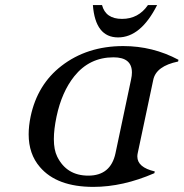

<svg xmlns="http://www.w3.org/2000/svg" viewBox="-20 -729 726 759"><path d="M329.1 -34.7Q417.5 -34.7 436.5 -123L498 -414.1Q501.5 -429.7 501.5 -442.4Q501.5 -502.4 428.7 -502.4Q333.5 -502.4 273.4 -427.2Q224.1 -365.2 203.6 -268.6Q192.9 -217.8 192.9 -179.2Q192.9 -136.7 206.1 -109.9Q243.2 -34.7 329.1 -34.7ZM349.1 9.8Q204.6 9.8 137.7 -68.8Q93.3 -120.1 93.3 -198.2Q93.3 -231 101.1 -268.6Q127.9 -395 222.7 -468.3Q324.2 -546.9 467.3 -546.9Q584 -546.9 685.5 -492.7L684.1 -485.8Q597.2 -467.8 585.9 -413.6L524.4 -123.5Q522.9 -116.7 522.9 -110.4Q522.9 -67.4 591.8 -51.3L590.3 -44.4Q465.8 9.8 349.1 9.8ZM347.2 -709H383.3Q397.5 -654.3 462.4 -654.3Q527.3 -654.3 564.9 -709H601.1Q536.6 -581.1 446.8 -581.1Q356.9 -581.1 347.2 -709Z"/></svg>

Font: Modern Antiqua
Style: Book Oblique
Weight: 400
Italic angle: -12°
Designer: Wojciech Kalinowski "wmk69" (wmk69@o2.pl)
Foundry: Wojciech Kalinowski "wmk69" (wmk69@o2.pl)
Version: Version 3.1.0; 2021-05-28